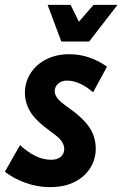

<svg xmlns="http://www.w3.org/2000/svg" viewBox="-44 -755 501 786"><path d="M-24 -52 38 -161Q68 -133 100 -117Q132 -101 166 -101Q191 -101 205 -113.5Q219 -126 219 -145Q219 -161 208.5 -176.5Q198 -192 167 -214Q104 -259 81 -296Q58 -333 58 -375Q58 -419 81 -455Q104 -491 145 -512Q186 -533 240 -533Q285 -533 324.5 -518.5Q364 -504 394 -482L337 -377Q314 -398 286 -411.5Q258 -425 230 -425Q208 -425 194 -412.5Q180 -400 180 -381Q180 -368 190.5 -353.5Q201 -339 230 -319Q298 -271 323 -232Q348 -193 348 -146Q348 -105 326.5 -69Q305 -33 263 -11Q221 11 160 11Q109 11 60.5 -6.5Q12 -24 -24 -52ZM151 -735H245L279 -666L339 -735H437L321 -585H207Z"/></svg>

Font: Radio Canada Condensed SemiBold
Style: Italic
Weight: 600
Width: 3
Italic angle: -12°
Designer: Charles Daoud, Etienne Aubert Bonn, Alexandre Saumier Demers, Jacques Le Bailly
Foundry: Radio-Canada
Version: Version 2.104; ttfautohint (v1.8.4.7-5d5b);gftools[0.9.28.de